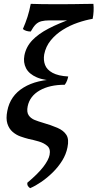

<svg xmlns="http://www.w3.org/2000/svg" viewBox="-20 -730 507 999"><path d="M137 249Q130 245 125.5 238Q121 231 122 221Q178 174 205.5 138Q233 102 238 76Q244 45 226.5 29.5Q209 14 181.5 6Q154 -2 129 -7Q109 -12 86.5 -20Q64 -28 45.5 -44Q27 -60 18.5 -86.5Q10 -113 18 -153Q33 -232 102.5 -274.5Q172 -317 281 -317L280 -310Q212 -310 171.5 -327.5Q131 -345 115.5 -375Q100 -405 107 -442Q116 -487 148 -520.5Q180 -554 233 -581.5Q286 -609 357 -634L383 -624H238Q213 -624 195.5 -619.5Q178 -615 165.5 -602.5Q153 -590 140 -566Q129 -566 118 -569Q107 -572 99 -579Q113 -611 123 -642Q133 -673 140 -710Q160 -709 200.5 -708.5Q241 -708 285 -708Q325 -708 359.5 -708.5Q394 -709 421.5 -709.5Q449 -710 466 -710Q468 -693 467 -672Q466 -651 462 -632Q426 -626 385 -612Q344 -598 307 -575Q270 -552 244 -520Q218 -488 210 -447Q205 -417 214.5 -392Q224 -367 253.5 -351Q283 -335 335 -332Q333 -322 329 -311Q325 -300 317 -289Q238 -289 186.5 -259.5Q135 -230 124 -177Q118 -147 129 -130.5Q140 -114 160 -106Q180 -98 201 -92Q246 -79 278.5 -65Q311 -51 325.5 -28Q340 -5 331 37Q324 73 303.5 106Q283 139 254.5 167Q226 195 195.5 216Q165 237 137 249Z"/></svg>

Font: Vollkorn
Style: Italic
Weight: 400
Italic angle: -11°
Designer: Friedrich Althausen
Foundry: Friedrich Althausen
Version: Version 5.001